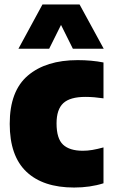

<svg xmlns="http://www.w3.org/2000/svg" viewBox="-20 -828 506 859"><path d="M311.5 11Q172.5 11 98 -59.8Q23.5 -130.5 23.5 -274Q23.5 -421 104.8 -490Q186 -559 327.5 -559Q390 -559 443 -548.5V-388Q422.5 -391 402.2 -392.8Q382 -394.5 362 -394.5Q293.5 -394.5 263.2 -366.5Q233 -338.5 233 -276Q233 -208 262.2 -180.8Q291.5 -153.5 350.5 -153.5Q371.5 -153.5 393.5 -157.2Q415.5 -161 443 -168.5V-8Q383.5 11 311.5 11ZM62.5 -610 170 -808H336L444 -610H306L253 -716.5L200 -610Z"/></svg>

Font: Encode Sans SemiCondensed SemiCondensed Black
Style: Regular
Weight: 900
Width: 4
Designer: Multiple Designers
Foundry: Impallari Type
Version: Version 3.000; ttfautohint (v1.8.3) -l 8 -r 50 -G 200 -x 14 